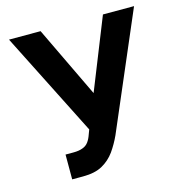

<svg xmlns="http://www.w3.org/2000/svg" viewBox="-108 -826 888 935"><g transform="rotate(-15 335.5 -358.5)"><path d="M196.3 9.8H141.6V-115.2H181.2Q210 -115.2 228.5 -122.6Q246.6 -128.9 257.8 -144Q268.6 -158.7 275.9 -180.2L284.7 -203.6L20.5 -727.1H179.7L351.1 -369.1L494.1 -727.1H650.9L400.4 -142.6Q382.3 -103 357.4 -67.4Q332 -32.2 294.4 -11.2Q256.8 9.8 196.3 9.8Z"/></g></svg>

Font: My Font
Style: Bold
Weight: 500
Designer: Rasmus Andersson
Foundry: rsms
Version: Version 0.001